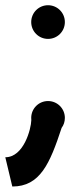

<svg xmlns="http://www.w3.org/2000/svg" viewBox="-20 -508 294 724"><path d="M161.1 -361.3C196.3 -361.3 224.6 -389.6 224.6 -424.8C224.6 -460 196.3 -488.3 161.1 -488.3C126 -488.3 97.7 -460 97.7 -424.8C97.7 -389.6 126 -361.3 161.1 -361.3ZM161.1 -127C126 -127 97.7 -98.6 97.7 -63.5C97.7 -60.5 97.7 -58.1 98.1 -55.2C97.2 -21 69.3 85 0 85L26.4 195.3C131.3 195.3 168 108.9 212.4 -25.9C220.2 -36.1 224.6 -49.3 224.6 -63.5C224.6 -98.6 196.3 -127 161.1 -127Z"/></svg>

Font: Saman Dere
Style: Regular
Weight: 400
Designer: Tuna Ça_lar Gümü_
Foundry: Tuna Ça_lar Gümü_
Version: Version 1.001;hotconv 1.0.109;makeotfexe 2.5.65596